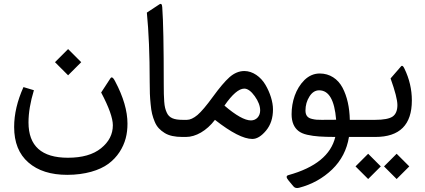

<svg xmlns="http://www.w3.org/2000/svg" viewBox="-20 -704 2186 987"><path d="M262.7 -384.3 330.1 -316.9 397.5 -384.3 330.1 -451.7ZM325.7 194.8C417 194.8 491.2 171.9 537.1 138.2C560.1 121.1 579.1 101.1 594.2 78.1C624.5 31.7 635.3 -15.6 635.3 -68.4C635.3 -133.3 614.3 -206.1 571.8 -286.1C564.5 -300.3 559.1 -306.2 554.2 -306.2C553.7 -306.2 550.8 -306.2 546.9 -300.3L500 -228.5C540 -152.8 560.1 -96.7 560.1 -60.1C560.1 -13.7 540 25.4 499.5 58.1C459 90.8 402.3 106.9 329.1 106.9C193.8 106.9 126.5 46.4 126.5 -74.7C126.5 -124 135.7 -179.2 154.3 -240.2L100.6 -256.3C68.8 -185.5 52.7 -117.2 52.7 -51.3C52.7 28.3 77.1 88.9 126 131.3C174.8 173.8 241.2 194.8 325.7 194.8Z M821.8 -269.5C821.8 -465.3 819.3 -597.7 814 -667.5C813 -682.6 808.1 -687.5 799.3 -681.6L734.9 -639.2C744.6 -541 749.5 -422.9 749.5 -284.7C749.5 -236.3 750.5 -206.5 754.4 -168C757.8 -128.9 764.2 -105 775.4 -78.1C786.6 -50.8 803.7 -34.7 826.2 -20.5C848.6 -6.3 879.4 0 917 0H933.6C941.4 0 945.3 -12.7 945.3 -37.6V-49.8C945.3 -75.2 941.4 -87.9 933.6 -87.9H919.4C874 -87.9 849.1 -97.7 836.9 -126C830.1 -141.6 826.2 -154.8 824.2 -181.6C822.3 -208.5 821.8 -230.5 821.8 -269.5Z M936.5 0C985.8 0 1042 -31.2 1085 -87.9C1168.5 -22.5 1232.4 10.3 1277.3 10.3C1300.3 10.3 1323.7 -3.9 1347.7 -32.7C1371.6 -61.5 1383.3 -97.7 1383.3 -141.6C1383.3 -180.7 1368.2 -228 1344.2 -268.6C1320.3 -309.1 1279.3 -338.9 1236.3 -338.9C1209 -338.9 1183.6 -328.1 1159.7 -307.1C1135.7 -285.6 1107.9 -252.4 1075.2 -207.5C1041.5 -161.1 1014.6 -129.4 995.1 -112.8C975.1 -96.2 957 -87.9 940.9 -87.9H928.2C910.2 -87.9 901.4 -75.2 901.4 -49.8V-37.6C901.4 -12.7 910.2 0 928.2 0ZM1270 -85C1238.3 -85 1192.9 -110.4 1133.8 -161.1C1173.8 -219.2 1208 -248.5 1235.8 -248.5C1252.9 -248.5 1271 -235.4 1289.6 -209.5C1308.1 -183.6 1317.4 -159.2 1317.4 -136.2C1317.4 -106.9 1297.9 -85 1270 -85Z M1633.8 -87.9C1612.3 -87.9 1601.1 -88.4 1585.4 -92.3C1563.5 -96.7 1550.3 -108.9 1550.3 -135.7C1550.3 -162.6 1557.1 -186.5 1570.8 -208C1584 -229 1600.6 -239.7 1620.6 -239.7C1670.9 -239.7 1699.7 -189.5 1708 -88.4C1690.4 -87.9 1665.5 -87.9 1633.8 -87.9ZM1462.4 196.3C1450.2 199.7 1450.7 209 1463.9 224.6L1488.3 253.9C1495.1 262.2 1504.9 264.6 1517.6 261.2C1583.5 244.1 1640.1 212.4 1687.5 167C1734.4 121.6 1763.2 65.9 1773.9 0H1834C1841.8 0 1845.7 -12.7 1845.7 -37.6V-49.8C1845.7 -75.2 1841.8 -87.9 1834 -87.9H1778.3C1776.9 -151.9 1764.6 -208 1740.7 -253.4C1716.8 -298.3 1675.3 -326.2 1624 -326.2C1594.2 -326.2 1568.4 -314.9 1545.4 -293C1500 -248 1479 -181.6 1479 -116.7C1479 -75.7 1492.2 -48.3 1513.7 -31.2C1524.4 -22.5 1539.6 -15.6 1559.1 -11.2C1578.6 -6.8 1599.1 -3.9 1621.1 -2.4C1642.6 -1 1669.9 0 1703.6 0C1681.6 92.3 1601.6 157.7 1462.4 196.3Z M1954.1 151.4 2019 216.3 2084 151.4 2019 86.4ZM1807.6 151.4 1872.6 216.3 1937.5 151.4 1872.6 86.4ZM2097.2 -187.5C2097.2 -244.1 2084.5 -298.8 2059.1 -351.1C2054.7 -360.8 2050.3 -365.7 2046.4 -365.7C2044.9 -365.7 2043.5 -364.7 2042 -363.3L1987.8 -300.8C2011.2 -235.4 2022.9 -189.9 2022.9 -164.1C2022.9 -136.2 2014.6 -116.2 1998.5 -105C1982.4 -93.8 1952.1 -87.9 1908.2 -87.9H1828.6C1810.5 -87.9 1801.8 -75.2 1801.8 -49.8V-37.6C1801.8 -12.7 1810.5 0 1828.6 0H1909.7C2034.7 0 2097.2 -62.5 2097.2 -187.5Z"/></svg>

Font: Sahel
Style: Regular
Weight: 400
Foundry: Saber Rastikerdar (saber.rastikerdar@gmail.com)
Version: Version 3.4.0